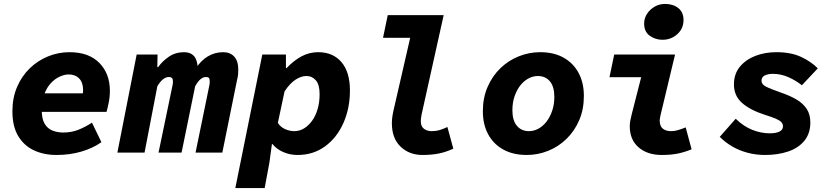

<svg xmlns="http://www.w3.org/2000/svg" viewBox="-20 -775 4240 975"><path d="M267 12Q203 12 152.5 -11.5Q102 -35 72.5 -84Q43 -133 43 -210Q43 -278 66.5 -333Q90 -388 130.5 -427.5Q171 -467 223.5 -488.5Q276 -510 333 -510Q431 -510 484.5 -455.5Q538 -401 538 -314Q538 -282 531.5 -251Q525 -220 521 -207H154L170 -301H437L396 -279Q398 -288 400 -297.5Q402 -307 402 -317Q402 -356 382 -376.5Q362 -397 329 -397Q308 -397 283.5 -386Q259 -375 238.5 -353Q218 -331 205 -297Q192 -263 192 -216Q192 -172 206.5 -147Q221 -122 246.5 -112Q272 -102 301 -102Q343 -102 378 -116Q413 -130 447 -152L495 -53Q451 -22 392.5 -5Q334 12 267 12Z M576 0 674 -498H780L779 -434H783Q804 -464 837.5 -487Q871 -510 915 -510Q947 -510 964.5 -491Q982 -472 984 -431L973 -425Q999 -467 1035 -488.5Q1071 -510 1113 -510Q1149 -510 1169.5 -487.5Q1190 -465 1190 -421Q1190 -408 1189 -396.5Q1188 -385 1184 -370L1109 0H973L1043 -341Q1045 -350 1045 -354Q1045 -358 1045 -362Q1045 -375 1040.5 -379.5Q1036 -384 1026 -384Q1012 -384 998.5 -373Q985 -362 971 -337L902 0H785L856 -341Q858 -350 858 -354Q858 -358 858 -362Q858 -375 852.5 -379.5Q847 -384 838 -384Q823 -384 808.5 -373Q794 -362 779 -337L714 0Z M1175 180 1312 -498H1432V-429H1435Q1471 -467 1510.5 -488.5Q1550 -510 1596 -510Q1671 -510 1714 -459.5Q1757 -409 1757 -316Q1757 -225 1724 -150.5Q1691 -76 1631 -32Q1571 12 1491 12Q1452 12 1418 -3Q1384 -18 1363 -44H1361L1348 51L1324 180ZM1474 -109Q1501 -109 1524 -123Q1547 -137 1565 -162Q1583 -187 1593 -221.5Q1603 -256 1603 -297Q1603 -345 1584 -367Q1565 -389 1536 -389Q1510 -389 1481.5 -371Q1453 -353 1425 -311L1391 -151Q1404 -130 1427.5 -119.5Q1451 -109 1474 -109Z M2126 12Q2058 12 2014 -30.5Q1970 -73 1970 -149Q1970 -164 1972 -179.5Q1974 -195 1978 -213L2063 -583H1925L1949 -698H2233L2121 -194Q2120 -187 2118.5 -178.5Q2117 -170 2117 -158Q2117 -133 2133 -121Q2149 -109 2172 -109Q2194 -109 2211 -114Q2228 -119 2252 -130L2282 -20Q2243 -2 2206 5Q2169 12 2126 12Z M2655 12Q2586 12 2536 -15.5Q2486 -43 2459 -93Q2432 -143 2432 -210Q2432 -278 2456 -333.5Q2480 -389 2521 -428.5Q2562 -468 2614.5 -489Q2667 -510 2723 -510Q2792 -510 2841.5 -482.5Q2891 -455 2918 -405Q2945 -355 2945 -288Q2945 -220 2921.5 -165Q2898 -110 2857 -70Q2816 -30 2763.5 -9Q2711 12 2655 12ZM2666 -109Q2691 -109 2714 -121.5Q2737 -134 2755 -157Q2773 -180 2784 -212.5Q2795 -245 2795 -283Q2795 -335 2772.5 -362Q2750 -389 2711 -389Q2687 -389 2663.5 -376.5Q2640 -364 2622 -341Q2604 -318 2593 -286Q2582 -254 2582 -215Q2582 -163 2605 -136Q2628 -109 2666 -109Z M3341 12Q3267 12 3222.5 -27Q3178 -66 3178 -134Q3178 -149 3181 -164Q3184 -179 3188 -195L3236 -383H3075L3099 -498H3408L3334 -189Q3333 -182 3331.5 -176Q3330 -170 3330 -164Q3330 -134 3346 -121.5Q3362 -109 3387 -109Q3405 -109 3422 -114Q3439 -119 3462 -128L3492 -17Q3459 -3 3423.5 4.5Q3388 12 3341 12ZM3344 -573Q3308 -573 3279.5 -593.5Q3251 -614 3251 -655Q3251 -682 3265.5 -704.5Q3280 -727 3304 -741Q3328 -755 3357 -755Q3398 -755 3424.5 -734Q3451 -713 3451 -673Q3451 -630 3419.5 -601.5Q3388 -573 3344 -573Z M3865 12Q3818 12 3775.5 0.5Q3733 -11 3698 -31.5Q3663 -52 3635 -80L3716 -172Q3756 -133 3800.5 -115.5Q3845 -98 3889 -98Q3921 -98 3938.5 -107Q3956 -116 3956 -133Q3956 -146 3947.5 -155Q3939 -164 3919 -172.5Q3899 -181 3864 -192Q3789 -216 3748 -252.5Q3707 -289 3707 -346Q3707 -400 3737.5 -436.5Q3768 -473 3816.5 -491.5Q3865 -510 3922 -510Q3996 -510 4047 -486.5Q4098 -463 4133 -428L4052 -342Q4022 -366 3984 -383Q3946 -400 3905 -400Q3879 -400 3863 -391.5Q3847 -383 3847 -365Q3847 -347 3869 -335.5Q3891 -324 3948 -304Q3992 -289 4025 -269.5Q4058 -250 4076.5 -222Q4095 -194 4095 -153Q4095 -97 4064.5 -60Q4034 -23 3982 -5.5Q3930 12 3865 12Z"/></svg>

Font: Source Code Pro ExtraBold
Style: Italic
Weight: 800
Italic angle: -11°
Monospace: yes
Designer: Paul D. Hunt, Teo Tuominen
Foundry: Adobe Systems Incorporated
Version: Version 1.016;hotconv 1.0.116;makeotfexe 2.5.65601